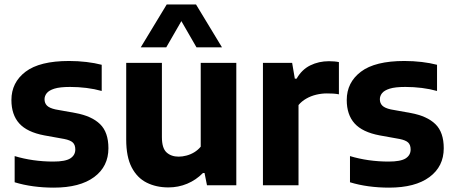

<svg xmlns="http://www.w3.org/2000/svg" viewBox="-20 -828 2028 858"><path d="M220 10.5Q173 10.5 128.8 4.5Q84.5 -1.5 45.5 -13.5V-130.5Q85 -118.5 129 -112.2Q173 -106 218 -106Q272 -106 294.2 -120.2Q316.5 -134.5 316.5 -160Q316.5 -180.5 305.5 -191Q294.5 -201.5 267 -207L178 -223Q101 -237.5 66 -276.5Q31 -315.5 31 -381Q31 -459.5 94.2 -507.5Q157.5 -555.5 288.5 -555.5Q328.5 -555.5 366.2 -551Q404 -546.5 434.5 -538.5V-421.5Q402.5 -430.5 366.5 -435Q330.5 -439.5 293 -439.5Q247.5 -439.5 223 -431.8Q198.5 -424 188.8 -411.5Q179 -399 179 -384.5Q179 -367 190 -356Q201 -345 228 -339L317 -323Q390 -309.5 427.2 -273.2Q464.5 -237 464.5 -165.5Q464.5 -84 400.8 -36.8Q337 10.5 220 10.5Z M732.5 9.5Q678 9.5 635.5 -11.8Q593 -33 568.5 -80Q544 -127 544 -204.5V-547H703.5V-215.5Q703.5 -166 724.2 -147Q745 -128 778.5 -128Q795 -128 813.2 -132.8Q831.5 -137.5 848 -147.5Q864.5 -157.5 877 -172.5V-547H1036V0H905L894 -55H887Q856 -23.5 816.5 -7Q777 9.5 732.5 9.5ZM609 -616.5 725 -808H856L972 -616.5H858L778.5 -754.5H802.5L723 -616.5Z M1155 0V-547H1285.5L1297.5 -476.5H1305.5Q1328.5 -517 1366.5 -535.8Q1404.5 -554.5 1450 -554.5Q1462.5 -554.5 1474 -553.5Q1485.5 -552.5 1494.5 -550.5V-406.5Q1482 -409 1467.8 -409.8Q1453.5 -410.5 1440.5 -410.5Q1417 -410.5 1393 -404.8Q1369 -399 1348.5 -387.2Q1328 -375.5 1314 -358.5V0Z M1718.5 10.5Q1671.5 10.5 1627.2 4.5Q1583 -1.5 1544 -13.5V-130.5Q1583.5 -118.5 1627.5 -112.2Q1671.5 -106 1716.5 -106Q1770.5 -106 1792.8 -120.2Q1815 -134.5 1815 -160Q1815 -180.5 1804 -191Q1793 -201.5 1765.5 -207L1676.5 -223Q1599.5 -237.5 1564.5 -276.5Q1529.5 -315.5 1529.5 -381Q1529.5 -459.5 1592.8 -507.5Q1656 -555.5 1787 -555.5Q1827 -555.5 1864.8 -551Q1902.5 -546.5 1933 -538.5V-421.5Q1901 -430.5 1865 -435Q1829 -439.5 1791.5 -439.5Q1746 -439.5 1721.5 -431.8Q1697 -424 1687.2 -411.5Q1677.5 -399 1677.5 -384.5Q1677.5 -367 1688.5 -356Q1699.5 -345 1726.5 -339L1815.5 -323Q1888.5 -309.5 1925.8 -273.2Q1963 -237 1963 -165.5Q1963 -84 1899.2 -36.8Q1835.5 10.5 1718.5 10.5Z"/></svg>

Font: Encode Sans Condensed Thin
Style: Bold
Weight: 700
Version: Version 3.002